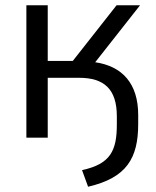

<svg xmlns="http://www.w3.org/2000/svg" viewBox="-20 -522 591 728"><path d="M291 123 314 186C461 152 504 77 504 -52V-86C504 -205 444 -271 341 -286L511 -502H422L256 -291H161V-502H80V0H161V-227H280C375 -227 423 -184 423 -81V-50C423 49 399 100 291 123Z"/></svg>

Font: Poppy and Pepper
Style: Regular
Weight: 400
Designer: Thy Ha
Foundry: Thy Ha
Version: Version 0.001;Glyphs 3.2 (3227)